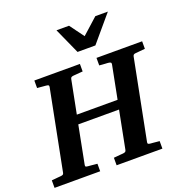

<svg xmlns="http://www.w3.org/2000/svg" viewBox="-173 -1056 1139 1195"><g transform="rotate(-20 397.0 -458.5)"><path d="M745.1 -615.2Q735.8 -614.3 732.2 -610.6Q728.5 -606.9 727.1 -600.1L623 -69.8Q621.6 -61.5 626 -58.8Q630.4 -56.2 640.1 -55.2Q648.9 -54.7 658.7 -53.7Q667 -52.7 677.5 -51.8Q688 -50.8 699.2 -49.8V0H396V-49.8L418.5 -51.8Q429.7 -52.7 438.5 -53.7Q448.7 -54.7 458 -55.2Q467.3 -56.2 472.9 -59.1Q478.5 -62 480 -70.8L528.8 -320.8H258.8L210 -69.8Q208.5 -61 211.9 -58.6Q215.3 -56.2 228 -55.2Q236.8 -54.7 246.6 -53.7Q254.9 -52.7 265.4 -51.8Q275.9 -50.8 287.1 -49.8V0H-15.1V-49.8Q-3.9 -50.8 7.1 -51.8Q18.1 -52.7 26.4 -53.7Q36.1 -54.7 44.9 -55.2Q55.7 -56.2 60.5 -59.1Q65.4 -62 66.9 -70.8L170.9 -601.1Q172.4 -609.9 167.5 -612.5Q162.6 -615.2 151.9 -616.2Q143.1 -616.7 133.8 -617.7Q125.5 -618.7 115.5 -619.4Q105.5 -620.1 95.2 -621.1V-670.9H397V-621.1Q385.3 -620.1 374.3 -619.4Q363.3 -618.7 354.5 -617.7Q344.2 -616.7 335 -616.2Q325.2 -615.2 320.3 -612.1Q315.4 -608.9 314 -600.1L271 -380.9H541L584 -601.1Q585.4 -609.9 580.3 -613Q575.2 -616.2 563 -617.2Q554.2 -617.7 544.9 -618.2Q536.6 -618.7 526.6 -619.4Q516.6 -620.1 506.8 -621.1V-670.9H809.1V-621.1ZM526.9 -746.1H408.7L331.5 -917.5H414.6L483.9 -823.2L588.9 -917.5H671.9Z"/></g></svg>

Font: Charis SIL Afr
Style: Bold Italic
Weight: 700
Italic angle: -11°
Foundry: SIL International
Version: Version 5.000